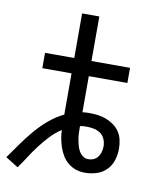

<svg xmlns="http://www.w3.org/2000/svg" viewBox="-86 -804 771 912"><g transform="rotate(10 300.0 -348.5)"><path d="M61 38 0 0Q25 -35 50 -70.5Q75 -106 103 -139Q131 -172 164 -200Q197 -228 236 -247V-446H95V-520H236V-735H319V-520H505V-447H319V-273Q327 -274 335 -274.5Q343 -275 351 -275Q372 -275 393 -272.5Q414 -270 433.5 -262.5Q453 -255 470.5 -242.5Q488 -230 499.5 -212.5Q511 -195 515.5 -174Q520 -153 520 -132Q520 -104 511.5 -76.5Q503 -49 483 -29Q463 -9 435.5 -0.5Q408 8 380 8Q358 8 337.5 1.5Q317 -5 300 -18.5Q283 -32 271.5 -50.5Q260 -69 253 -89Q246 -109 242 -130Q238 -151 237 -173Q208 -154 184 -128.5Q160 -103 139 -75.5Q118 -48 99.5 -19Q81 10 61 38ZM384 -58Q398 -58 410.5 -63.5Q423 -69 431 -80Q439 -91 442.5 -104Q446 -117 446 -131Q446 -148 439 -165Q432 -182 417.5 -192Q403 -202 386 -205.5Q369 -209 351 -209Q343 -209 335 -208.5Q327 -208 319 -206V-201Q319 -187 319.5 -172.5Q320 -158 322.5 -144Q325 -130 328.5 -116Q332 -102 339 -89Q346 -76 358 -67Q370 -58 384 -58Z"/></g></svg>

Font: Iosevka Etoile
Style: Regular
Weight: 400
Designer: Belleve Invis
Foundry: Belleve Invis
Version: Version 33.2.4